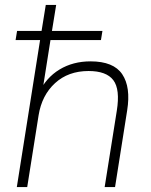

<svg xmlns="http://www.w3.org/2000/svg" viewBox="-20 -756 610 776"><path d="M48 0 142 -594H43L49 -631H148L165 -736H207L190 -631H394L388 -594H184L150 -379H136Q166 -442 220.5 -475Q275 -508 346 -508Q439 -508 474 -456Q509 -404 494 -310L445 0H403L452 -308Q466 -395 438 -432Q410 -469 338 -469Q256 -469 202.5 -420Q149 -371 136 -290L90 0Z"/></svg>

Font: Mulish ExtraLight ExtraLight
Style: Italic
Weight: 250
Italic angle: -9°
Version: Version 3.603